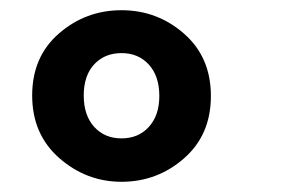

<svg xmlns="http://www.w3.org/2000/svg" viewBox="-20 -728 561 376"><path d="M292 -540Q292 -579 271.5 -601.5Q251 -624 218 -624Q185 -624 164.5 -602Q144 -580 144 -541Q144 -502 164.5 -479.5Q185 -457 218 -457Q251 -457 271.5 -479.5Q292 -502 292 -540ZM218 -372Q149 -372 96 -418.5Q43 -465 43 -541Q43 -617 95.5 -662.5Q148 -708 218 -708Q288 -708 340.5 -662Q393 -616 393 -540Q393 -464 340.5 -418Q288 -372 218 -372Z"/></svg>

Font: FiraSans
Style: Regular
Weight: 600
Designer: Carrois Corporate & Edenspiekermann AG
Foundry: Carrois Corporate GbR & Edenspiekermann AG
Version: Version 3.106;PS 003.106;hotconv 1.0.70;makeotf.lib2.5.58329